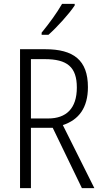

<svg xmlns="http://www.w3.org/2000/svg" viewBox="-20 -967 523 987"><path d="M364 -939V-947H299C272 -900 234 -848 194 -799V-788H229C272 -826 335 -895 364 -939ZM212 -714H83V0H139V-310H251L401 0H465L303 -324C386 -351 432 -414 432 -519C432 -658 358 -714 212 -714ZM210 -663C325 -663 375 -623 375 -517C375 -409 320 -358 228 -358H139V-663Z"/></svg>

Font: Noto Sans Arabic UI Cn Lt
Style: Regular
Weight: 300
Width: 3
Designer: Monotype Design Team, Nadine Chahine and Nizar Qandah
Foundry: Monotype Imaging Inc.
Version: Version 2.010